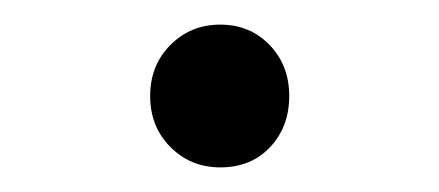

<svg xmlns="http://www.w3.org/2000/svg" viewBox="-20 -136 357 156"><path d="M102 -58Q102 -83 118.5 -99.5Q135 -116 159 -116Q183 -116 199 -99.5Q215 -83 215 -58Q215 -33 199.5 -16.5Q184 0 159 0Q135 0 118.5 -16.5Q102 -33 102 -58Z"/></svg>

Font: BLUETTI 2.0 Normal
Style: Normal
Weight: 400
Designer: Stijn de Vries
Foundry: tokotype
Version: Version 2.005;October 31, 2023;FontCreator 14.0.0.2814 64-bi